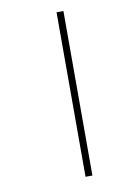

<svg xmlns="http://www.w3.org/2000/svg" viewBox="-75 -668 471 715"><g transform="rotate(-10 161.0 -311.0)"><path d="M190 -622V0H216V-622Z"/></g></svg>

Font: Noto Sans Devanagari Condensed Thin
Style: Regular
Weight: 100
Width: 3
Designer: Jelle Bosma - Monotype Design Team
Foundry: Monotype Imaging Inc.
Version: Version 2.004